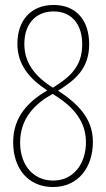

<svg xmlns="http://www.w3.org/2000/svg" viewBox="-20 -743 427 773"><path d="M196 -723C103 -723 50 -659 50 -567C50 -482 99 -426 170 -379C96 -335 33 -275 33 -170C33 -64 94 10 193 10C296 10 354 -70 354 -172C354 -268 291 -327 214 -378C283 -421 339 -467 339 -565C339 -661 287 -723 196 -723ZM196 -697C267 -697 311 -647 311 -564C311 -474 260 -432 193 -390C121 -435 78 -490 78 -566C78 -645 122 -697 196 -697ZM61 -169C61 -268 122 -326 192 -365L206 -356C295 -299 326 -237 326 -170C326 -85 277 -16 194 -16C117 -16 61 -75 61 -169Z"/></svg>

Font: Noto Sans Arabic ExtCond Thin
Style: Regular
Weight: 100
Width: 2
Designer: Monotype Design Team, Nadine Chahine, Nizar Qandah and Khaled Hosny
Foundry: Monotype Imaging Inc.
Version: Version 2.012